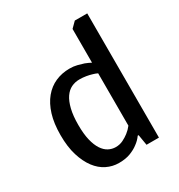

<svg xmlns="http://www.w3.org/2000/svg" viewBox="-169 -814 873 937"><g transform="rotate(-30 267.5 -345.0)"><path d="M360 -420Q348 -426 333 -430Q320 -434 302.5 -437Q285 -440 265 -440Q241 -440 220 -430Q199 -420 183.5 -397.5Q168 -375 159 -338.5Q150 -302 150 -250Q150 -199 158.5 -164Q167 -129 181.5 -107Q196 -85 215 -75Q234 -65 255 -65Q278 -65 297 -74.5Q316 -84 330 -95Q347 -108 360 -125ZM390 -700H460V0H390L380 -60H375Q361 -40 340 -25Q322 -11 295 -0.5Q268 10 230 10Q194 10 161.5 -6Q129 -22 104.5 -54.5Q80 -87 65 -135.5Q50 -184 50 -250Q50 -316 65 -364.5Q80 -413 107 -445.5Q134 -478 170.5 -494Q207 -510 250 -510Q273 -510 292.5 -505Q312 -500 327 -495Q345 -488 360 -480V-670Z"/></g></svg>

Font: Scada
Style: Regular
Weight: 400
Designer: Jovanny Lemonad
Foundry: Jovanny Lemonad
Version: Version 3.005; ttfautohint (v0.91) -l 8 -r 50 -G 200 -x 0 -w